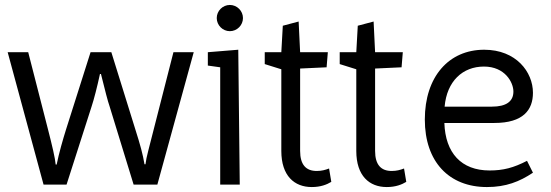

<svg xmlns="http://www.w3.org/2000/svg" viewBox="-20 -746 2226 776"><path d="M11 -535 156 0H249L350 -315C360 -345 373 -396 384 -447H388C406 -375 415 -339 423 -316L520 0H616L763 -535H681L579 -136C573 -114 570 -97 568 -82H564C557 -124 547 -160 527 -223L430 -535H346L247 -223C235 -185 218 -126 209 -81H205C203 -106 191 -157 174 -223L94 -535Z M870 0H949L943 -545L820 -535V-481L870 -474ZM856 -673C856 -644 880 -620 909 -620C938 -620 962 -644 962 -673C962 -702 938 -726 909 -726C880 -726 856 -702 856 -673Z M1240 10C1276 10 1301 0 1319 -11L1310 -65C1294 -59 1280 -55 1260 -55C1217 -55 1193 -80 1193 -136V-469L1300 -474L1305 -535H1193L1187 -659L1123 -642L1117 -535H1050V-487L1117 -466V-136C1117 -35 1170 10 1240 10Z M1543 10C1579 10 1604 0 1622 -11L1613 -65C1597 -59 1583 -55 1563 -55C1520 -55 1496 -80 1496 -136V-469L1603 -474L1608 -535H1496L1490 -659L1426 -642L1420 -535H1353V-487L1420 -466V-136C1420 -35 1473 10 1543 10Z M1948 10C2025 10 2080 -12 2134 -48L2110 -96C2056 -68 2014 -57 1959 -57C1844 -57 1780 -128 1776 -249H1978C2095 -249 2134 -302 2134 -371C2134 -455 2066 -545 1937 -545C1794 -545 1697 -436 1697 -263C1697 -92 1795 10 1948 10ZM1777 -315C1786 -418 1850 -477 1936 -477C2021 -477 2055 -413 2055 -376C2055 -336 2026 -315 1968 -315Z"/></svg>

Font: Frost Regular
Style: Regular
Weight: 400
Designer: Lee Frost
Foundry: Lee Frost for Ice Communication Norge AS
Version: Version 2.011;hotconv 1.0.107;makeotfexe 2.5.65593